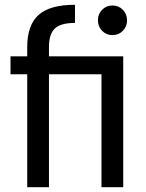

<svg xmlns="http://www.w3.org/2000/svg" viewBox="-20 -784 611 804"><path d="M185 -548H496V0H405V-473H185V0H94V-473H24V-548H94V-587Q94 -679 141.5 -721.5Q189 -764 294 -764V-688Q234 -688 209.5 -664.5Q185 -641 185 -587ZM451 -637Q425 -637 407.5 -655Q390 -673 390 -699Q390 -725 407.5 -743Q425 -761 451 -761Q477 -761 494.5 -743Q512 -725 512 -699Q512 -673 494.5 -655Q477 -637 451 -637Z"/></svg>

Font: DVN-Poppins
Style: Regular
Weight: 400
Designer: Ninad Kale (Devanagari), Jonny Pinhorn (Latin)
Foundry: Indian Type Foundry
Version: 4.004